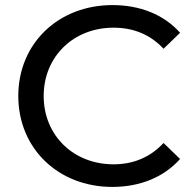

<svg xmlns="http://www.w3.org/2000/svg" viewBox="-20 -728 758 756"><path d="M422 8C531 8 625 -30 689 -102L624 -165C571 -108 504 -81 427 -81C269 -81 152 -195 152 -350C152 -505 269 -619 427 -619C504 -619 571 -593 624 -536L689 -599C625 -671 531 -708 423 -708C210 -708 52 -557 52 -350C52 -143 210 8 422 8Z"/></svg>

Font: AWKNG-Font Medium
Style: Regular
Weight: 500
Designer: Awakening Church
Foundry: Awakening Church
Version: Version 1.700;PS 001.700;hotconv 1.0.88;makeotf.lib2.5.64775